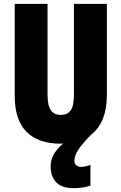

<svg xmlns="http://www.w3.org/2000/svg" viewBox="-20 -734 628 994"><path d="M365.2 97.2Q365.2 113.8 375 121.8Q384.8 129.9 398.9 129.9Q408.7 129.9 424.6 126.7Q440.4 123.5 448.2 119.1V227.1Q430.2 233.4 406.5 236.8Q382.8 240.2 362.8 240.2Q299.3 240.2 270.8 209.5Q242.2 178.7 242.2 127Q242.2 95.7 257.1 67.4Q272 39.1 307.1 9.3Q299.8 9.8 292 9.8Q178.2 9.8 117.2 -51.8Q56.2 -113.3 56.2 -237.8V-713.9H226.1V-246.1Q226.1 -187.5 243.2 -163.3Q260.3 -139.2 293.9 -139.2Q330.1 -139.2 346.4 -163.1Q362.8 -187 362.8 -247.1V-713.9H533.2V-242.2Q533.2 -100.6 452.1 -37.1Q404.8 10.7 385 41.7Q365.2 72.8 365.2 97.2Z"/></svg>

Font: Open Sans Condensed ExtraBold
Style: Regular
Weight: 800
Width: 3
Designer: Monotype Design Team
Foundry: Monotype Imaging Inc.
Version: Version 3.000; ttfautohint (v1.8.4)